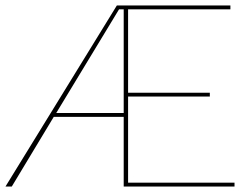

<svg xmlns="http://www.w3.org/2000/svg" viewBox="-28 -680 905 700"><path d="M439 -14H827V0H423V-254H168L15 0H-8L398 -660H812V-646H439V-342H737V-328H439ZM177 -268H423V-646H406Z"/></svg>

Font: Kantumruy Pro Thin
Style: Regular
Weight: 250
Version: Version 1.002